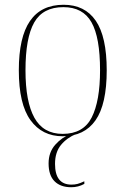

<svg xmlns="http://www.w3.org/2000/svg" viewBox="-20 -562 527 806"><path d="M243 10Q157 10 108 -57.5Q59 -125 59 -267Q59 -406 106 -474Q153 -542 247 -542Q336 -542 382 -475Q428 -408 428 -267Q428 -124 381 -57Q334 10 243 10ZM243 0Q330 0 365 -69Q400 -138 400 -267Q400 -405 364 -468.5Q328 -532 246 -532Q160 -532 123.5 -467.5Q87 -403 87 -267Q87 -135 124.5 -67.5Q162 0 243 0ZM279 224Q234 224 209 199Q184 174 184 124Q184 77 212 45.5Q240 14 278 0H301Q261 16 236 46.5Q211 77 211 126Q211 213 280 213Q294 213 305.5 210Q317 207 334 199V210Q321 217 307.5 220.5Q294 224 279 224Z"/></svg>

Font: Noto Serif Display SemiCondensed Thin
Style: Regular
Weight: 100
Width: 4
Designer: Monotype Design Team
Foundry: Monotype Imaging Inc.
Version: Version 2.009